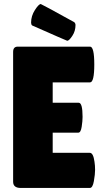

<svg xmlns="http://www.w3.org/2000/svg" viewBox="-20 -931 528 951"><path d="M139 -805Q134 -810 134 -819Q134 -852 153 -881.5Q172 -911 182 -911Q185 -911 348 -821Q354 -815 354 -807Q354 -777 338 -753Q322 -729 313 -729Q311 -729 139 -805ZM370 -422Q389 -422 389 -352Q389 -331 384.5 -302.5Q380 -274 368 -274H241V-174H425Q442 -174 448 -130Q451 -111 451 -89.5Q451 -68 445 -34Q439 0 425 0H83Q45 0 45 -31V-674Q45 -700 68 -700H426Q447 -700 447 -611.5Q447 -523 426 -523H241V-422Z"/></svg>

Font: Lilita One
Style: Regular
Weight: 400
Designer: Juan Montoreano
Foundry: Juan Montoreano
Version: Version 1.002